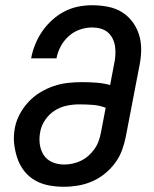

<svg xmlns="http://www.w3.org/2000/svg" viewBox="-20 -702 590 734"><path d="M224 12Q194 12 165.5 6.5Q137 1 113 -13Q89 -27 72 -49Q55 -71 46 -98Q37 -125 34 -154Q31 -183 37 -214Q42 -240 55.5 -265.5Q69 -291 89 -312.5Q109 -334 134 -349Q159 -364 185.5 -373Q212 -382 239 -385Q266 -388 293 -388Q321 -388 348 -386Q375 -384 401 -377L416 -456Q420 -473 421 -490Q422 -507 420 -523Q418 -539 411 -553.5Q404 -568 392.5 -578Q381 -588 365 -592.5Q349 -597 332 -597Q309 -597 285.5 -589Q262 -581 243 -564Q224 -547 212 -524.5Q200 -502 196 -479H99Q104 -506 114.5 -532Q125 -558 141 -581.5Q157 -605 179 -625Q201 -645 226 -658Q251 -671 278 -676.5Q305 -682 332 -682Q363 -682 393.5 -676Q424 -670 448 -654.5Q472 -639 489 -615Q506 -591 513.5 -562.5Q521 -534 519.5 -503Q518 -472 511 -440L461 -180Q456 -154 446.5 -128Q437 -102 420 -79Q403 -56 380 -37.5Q357 -19 331 -8Q305 3 278 7.5Q251 12 224 12ZM225 -73Q241 -73 257.5 -76.5Q274 -80 289.5 -87.5Q305 -95 318.5 -107Q332 -119 342 -133.5Q352 -148 357.5 -164Q363 -180 366 -196L384 -290Q361 -299 335 -301Q309 -303 283 -303Q259 -303 235 -298Q211 -293 189.5 -279.5Q168 -266 153 -244Q138 -222 134 -199Q129 -175 132 -151.5Q135 -128 147 -109.5Q159 -91 180 -82Q201 -73 225 -73Z"/></svg>

Font: Lode Dark Term
Style: Bold Italic
Weight: 700
Italic angle: -11°
Monospace: yes
Designer: Belleve Invis
Foundry: Belleve Invis
Version: Version 29.2.0